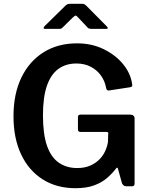

<svg xmlns="http://www.w3.org/2000/svg" viewBox="-20 -980 787 1010"><path d="M377 10Q278 10 204.5 -36.5Q131 -83 91 -168Q51 -253 51 -368Q51 -487 93 -573Q135 -659 210 -705.5Q285 -752 385 -752Q462 -752 524 -722Q586 -692 625.5 -645Q665 -598 674 -544Q677 -531 675 -527Q673 -523 664 -521L553 -504Q545 -504 542.5 -507Q540 -510 538 -518Q532 -553 511.5 -582Q491 -611 458 -628.5Q425 -646 382 -646Q326 -646 286.5 -617Q247 -588 226.5 -528Q206 -468 206 -374Q206 -275 227 -214Q248 -153 289 -124.5Q330 -96 386 -96Q424 -96 452.5 -108Q481 -120 501 -139.5Q521 -159 532.5 -183.5Q544 -208 548 -233L549 -273Q553 -286 540 -286H404Q397 -286 393.5 -289Q390 -292 390 -301V-365Q390 -377 404 -377H664Q676 -377 682 -371.5Q688 -366 688 -357V-14Q688 -7 684.5 -3.5Q681 0 675 0H646Q638 0 632.5 -3Q627 -6 622 -15L600 -94Q598 -98 595.5 -98Q593 -98 590 -93Q571 -68 543.5 -44Q516 -20 475.5 -5Q435 10 377 10ZM440 -836 391 -888Q382 -898 378 -898Q374 -898 363 -888L310 -836Q304 -830 300.5 -829Q297 -828 289 -828H217Q210 -828 209.5 -832.5Q209 -837 215 -843L321 -947Q327 -954 333.5 -957Q340 -960 351 -960H412Q421 -960 426 -956.5Q431 -953 435 -949L540 -843Q555 -828 538 -828H461Q455 -828 449.5 -829.5Q444 -831 440 -836Z"/></svg>

Font: Libre Franklin SemiBold
Style: Regular
Weight: 600
Designer: Pablo Impallari, Rodrigo Fuenzalida, Nhung Nguyen
Foundry: Impallari Type
Version: Version 3.000